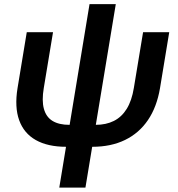

<svg xmlns="http://www.w3.org/2000/svg" viewBox="-20 -689 845 914"><path d="M294.9 9.8Q207.5 9.8 150.6 -22.2Q93.8 -54.2 71.3 -116.7Q48.8 -179.2 63.5 -269.5L107.4 -535.6H232.4L188.5 -270.5Q178.2 -210 189 -170.9Q199.7 -131.8 230.2 -113.3Q260.7 -94.7 310.5 -94.7H435.1Q484.9 -94.7 522 -113.3Q559.1 -131.8 583.3 -170.9Q607.4 -210 617.2 -270.5L661.1 -535.6H785.6L741.7 -269.5Q726.6 -179.7 684.3 -117.4Q642.1 -55.2 575.2 -22.7Q508.3 9.8 419.9 9.8ZM262.2 204.1 406.2 -669.4H531.2L386.7 204.1Z"/></svg>

Font: Inter 20pt SemiBold
Style: Italic
Weight: 600
Italic angle: -9.3988°
Version: Version 4.001;git-66647c0bb